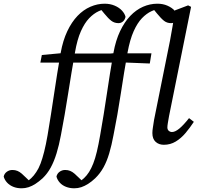

<svg xmlns="http://www.w3.org/2000/svg" viewBox="-189 -769 1070 1037"><path d="M-72 248Q-97 248 -117 240Q-137 232 -150.5 217.5Q-164 203 -169 185Q-166 169 -152.5 159Q-139 149 -122 149Q-107 149 -95 154Q-83 159 -72 168.5Q-61 178 -49 190L-24 214L-30 216H-45L-47 214Q-34 206 -20 193Q-6 180 7 160Q20 141 30 114.5Q40 88 49.5 50.5Q59 13 68 -39Q87 -152 103 -261Q119 -370 139 -485Q151 -551 174.5 -600.5Q198 -650 229.5 -683Q261 -716 299 -732.5Q337 -749 376 -749Q406 -749 430.5 -738.5Q455 -728 470 -711.5Q485 -695 489 -678Q485 -661 474.5 -652.5Q464 -644 451 -644Q429 -644 412.5 -656.5Q396 -669 374 -696L347 -729L354 -732H393L397 -727Q371 -721 344 -708.5Q317 -696 292.5 -670.5Q268 -645 248 -600.5Q228 -556 216 -486Q197 -379 179 -263.5Q161 -148 140 -39Q130 15 116.5 59Q103 103 85 136Q67 169 41 194Q21 212 2.5 224Q-16 236 -34.5 242Q-53 248 -72 248ZM29 -431 37 -472 167 -484V-480H439L432 -431H161ZM696 13Q669 13 651.5 -3Q634 -19 634 -50Q634 -63 636.5 -78.5Q639 -94 643 -121L715 -479Q723 -515 729.5 -551Q736 -587 743 -627Q750 -667 756 -713L827 -740L843 -732L724 -142Q720 -120 717.5 -104.5Q715 -89 715 -81Q715 -69 722.5 -62.5Q730 -56 740 -56Q757 -56 779.5 -74.5Q802 -93 832 -131L858 -111Q837 -79 813 -50.5Q789 -22 760 -4.5Q731 13 696 13ZM212 248Q188 248 167.5 240Q147 232 134 217.5Q121 203 116 185Q119 169 132.5 159Q146 149 163 149Q178 149 190 154Q202 159 213 168.5Q224 178 236 190L261 214L255 216H240L237 214Q251 206 265 193Q279 180 292 160Q304 141 314.5 114.5Q325 88 334 50.5Q343 13 352 -39Q372 -152 388 -261Q404 -370 424 -485Q436 -551 459.5 -600.5Q483 -650 514.5 -683Q546 -716 583.5 -732.5Q621 -749 661 -749Q691 -749 715 -738.5Q739 -728 754.5 -711.5Q770 -695 774 -678Q769 -661 759 -652.5Q749 -644 735 -644Q713 -644 697 -656.5Q681 -669 659 -696L632 -729L639 -732H678L681 -727Q656 -721 629 -708.5Q602 -696 577.5 -670.5Q553 -645 533 -600.5Q513 -556 500 -486Q481 -379 463.5 -263.5Q446 -148 424 -39Q414 15 401 59Q388 103 369.5 136Q351 169 325 194Q306 212 287 224Q268 236 250 242Q232 248 212 248ZM313 -431 322 -472 451 -484V-481H629L620 -426L445 -433Z"/></svg>

Font: Source Serif 4 18pt
Style: Italic
Weight: 400
Italic angle: -12°
Designer: Frank Grießhammer
Foundry: Adobe Systems Incorporated
Version: Version 4.004;hotconv 1.0.116;makeotfexe 2.5.65601